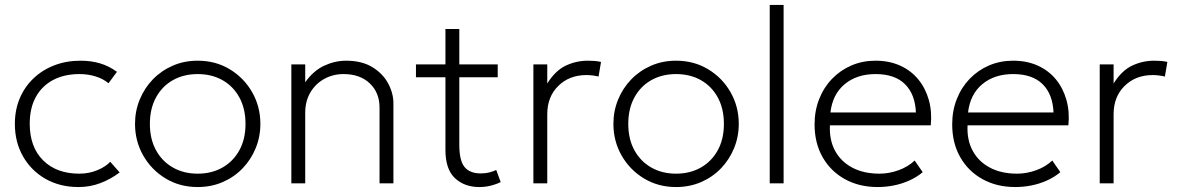

<svg xmlns="http://www.w3.org/2000/svg" viewBox="-20 -740 4752 775"><path d="M297 15Q221.5 15 163.5 -18.2Q105.5 -51.5 72.8 -109Q40 -166.5 40 -240Q40 -296 59.5 -342.5Q79 -389 114.8 -423.2Q150.5 -457.5 199 -476.2Q247.5 -495 305 -495Q348 -495 384 -484.2Q420 -473.5 452 -450L418 -404Q396.5 -422 366 -431.5Q335.5 -441 301 -441Q239.5 -441 194.5 -417.2Q149.5 -393.5 124.8 -348.8Q100 -304 100 -241Q100 -146.5 154 -92.8Q208 -39 300 -39Q339 -39 372.8 -53Q406.5 -67 425 -87L463 -44Q426.5 -16.5 385 -0.8Q343.5 15 297 15Z M778 15Q705.5 15 648.2 -19.8Q591 -54.5 558 -112.5Q525 -170.5 525 -240Q525 -292 544 -338.2Q563 -384.5 597.2 -419.8Q631.5 -455 677.5 -475Q723.5 -495 778 -495Q850.5 -495 907.8 -460.2Q965 -425.5 998 -367.5Q1031 -309.5 1031 -240Q1031 -188 1012 -141.8Q993 -95.5 959 -60.2Q925 -25 878.8 -5Q832.5 15 778 15ZM778 -39Q834.5 -39 878 -63.8Q921.5 -88.5 946.2 -133.5Q971 -178.5 971 -240Q971 -301.5 946.2 -346.8Q921.5 -392 878 -416.5Q834.5 -441 778 -441Q721.5 -441 678 -416.5Q634.5 -392 609.8 -346.8Q585 -301.5 585 -240Q585 -178.5 609.8 -133.5Q634.5 -88.5 678 -63.8Q721.5 -39 778 -39Z M1156 0V-480H1212V-408Q1245 -454.5 1288.5 -474.8Q1332 -495 1377 -495Q1440.5 -495 1483 -469Q1525.5 -443 1546.8 -403.2Q1568 -363.5 1568 -323V0H1512V-306Q1512 -366 1472.5 -403.5Q1433 -441 1367 -441Q1324 -441 1288.8 -421.5Q1253.5 -402 1232.8 -366.8Q1212 -331.5 1212 -285V0Z M1915 15Q1854.5 15 1816.2 -21Q1778 -57 1778 -135V-623H1834V-480H1989V-428H1834V-155Q1834 -91.5 1855.2 -65.8Q1876.5 -40 1920.5 -40Q1939.5 -40 1955.2 -44Q1971 -48 1983 -54L2001 -5Q1981.5 4.5 1959.2 9.8Q1937 15 1915 15ZM1659 -428V-480H1791V-428Z M2133 0V-480H2189V-403Q2222 -455.5 2264 -475.2Q2306 -495 2353 -495Q2366 -495 2379.8 -494Q2393.5 -493 2406 -490L2396 -431Q2383.5 -434 2371.2 -435.5Q2359 -437 2347 -437Q2278 -437 2233.5 -393.2Q2189 -349.5 2189 -279V0Z M2709 15Q2636.5 15 2579.2 -19.8Q2522 -54.5 2489 -112.5Q2456 -170.5 2456 -240Q2456 -292 2475 -338.2Q2494 -384.5 2528.2 -419.8Q2562.5 -455 2608.5 -475Q2654.5 -495 2709 -495Q2781.5 -495 2838.8 -460.2Q2896 -425.5 2929 -367.5Q2962 -309.5 2962 -240Q2962 -188 2943 -141.8Q2924 -95.5 2890 -60.2Q2856 -25 2809.8 -5Q2763.5 15 2709 15ZM2709 -39Q2765.5 -39 2809 -63.8Q2852.5 -88.5 2877.2 -133.5Q2902 -178.5 2902 -240Q2902 -301.5 2877.2 -346.8Q2852.5 -392 2809 -416.5Q2765.5 -441 2709 -441Q2652.5 -441 2609 -416.5Q2565.5 -392 2540.8 -346.8Q2516 -301.5 2516 -240Q2516 -178.5 2540.8 -133.5Q2565.5 -88.5 2609 -63.8Q2652.5 -39 2709 -39Z M3087 0V-720H3143V0Z M3523 15Q3448 15 3390.5 -16.8Q3333 -48.5 3300.5 -105.5Q3268 -162.5 3268 -238Q3268 -293 3286.5 -340Q3305 -387 3338.5 -421.8Q3372 -456.5 3416.8 -475.8Q3461.5 -495 3514 -495Q3569.5 -495 3613.2 -475.2Q3657 -455.5 3686.2 -420Q3715.5 -384.5 3729 -337Q3742.5 -289.5 3737 -234H3330Q3327 -175.5 3350.5 -131.8Q3374 -88 3420 -63.5Q3466 -39 3530 -39Q3568.5 -39 3606.8 -52.8Q3645 -66.5 3672 -92L3704.5 -45Q3680 -24.5 3649.5 -11Q3619 2.5 3586.8 8.8Q3554.5 15 3523 15ZM3332 -286H3677Q3674 -359.5 3633 -400.2Q3592 -441 3514 -441Q3438.5 -441 3389.5 -400.2Q3340.5 -359.5 3332 -286Z M4078.5 15Q4003.5 15 3946 -16.8Q3888.5 -48.5 3856 -105.5Q3823.5 -162.5 3823.5 -238Q3823.5 -293 3842 -340Q3860.5 -387 3894 -421.8Q3927.5 -456.5 3972.2 -475.8Q4017 -495 4069.5 -495Q4125 -495 4168.8 -475.2Q4212.5 -455.5 4241.8 -420Q4271 -384.5 4284.5 -337Q4298 -289.5 4292.5 -234H3885.5Q3882.5 -175.5 3906 -131.8Q3929.5 -88 3975.5 -63.5Q4021.5 -39 4085.5 -39Q4124 -39 4162.2 -52.8Q4200.5 -66.5 4227.5 -92L4260 -45Q4235.5 -24.5 4205 -11Q4174.5 2.5 4142.2 8.8Q4110 15 4078.5 15ZM3887.5 -286H4232.5Q4229.5 -359.5 4188.5 -400.2Q4147.5 -441 4069.5 -441Q3994 -441 3945 -400.2Q3896 -359.5 3887.5 -286Z M4419 0V-480H4475V-403Q4508 -455.5 4550 -475.2Q4592 -495 4639 -495Q4652 -495 4665.8 -494Q4679.5 -493 4692 -490L4682 -431Q4669.5 -434 4657.2 -435.5Q4645 -437 4633 -437Q4564 -437 4519.5 -393.2Q4475 -349.5 4475 -279V0Z"/></svg>

Font: Geologica Roman Thin
Style: Regular
Weight: 250
Designer: Sindre Bremnes, Frode Helland
Foundry: Monokrom Skriftforlag AS
Version: Version 1.010;gftools[0.9.28]